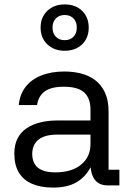

<svg xmlns="http://www.w3.org/2000/svg" viewBox="-20 -840 585 870"><path d="M521 0H467Q430 0 410 -25Q390 -50 389 -107L400 -104Q381 -52 337.5 -21Q294 10 221 10Q165 10 125.5 -7Q86 -24 65.5 -58Q45 -92 45 -144Q45 -185 60 -213.5Q75 -242 101.5 -259.5Q128 -277 163 -285.5Q198 -294 237 -294H390V-342Q390 -395 361.5 -421Q333 -447 269 -447Q212 -447 183 -426Q154 -405 148 -364H65Q70 -413 96 -446.5Q122 -480 167 -498Q212 -516 272 -516Q311 -516 347 -507Q383 -498 411 -477Q439 -456 455.5 -421Q472 -386 472 -334V-71H521ZM126 -144Q126 -101 152 -80Q178 -59 231 -59Q305 -59 347.5 -94Q390 -129 390 -187V-230H238Q184 -230 155.5 -208Q127 -186 126 -144ZM273 -610Q225 -610 194.5 -639Q164 -668 164 -715Q164 -762 194.5 -791Q225 -820 273 -820Q322 -820 352 -791Q382 -762 382 -715Q382 -668 352 -639Q322 -610 273 -610ZM273 -658Q298 -658 313 -673.5Q328 -689 328 -715Q328 -741 313 -756.5Q298 -772 273 -772Q248 -772 233 -756.5Q218 -741 218 -715Q218 -689 233 -673.5Q248 -658 273 -658Z"/></svg>

Font: Asta Sans
Style: Regular
Weight: 400
Designer: 42dot
Version: Version 1.000